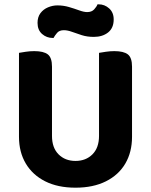

<svg xmlns="http://www.w3.org/2000/svg" viewBox="-20 -853 700 890"><path d="M330 17Q248 17 189.5 -12.5Q131 -42 99.5 -95Q68 -148 68 -219V-285H221V-223Q221 -168 251.5 -137.5Q282 -107 330 -107Q378 -107 408.5 -137.5Q439 -168 439 -223V-285H592V-219Q592 -148 561 -95Q530 -42 471 -12.5Q412 17 330 17ZM221 -255H68V-608Q79 -610 99 -613Q119 -616 139 -616Q182 -616 201.5 -601Q221 -586 221 -544ZM592 -253H439V-608Q450 -610 470.5 -613Q491 -616 510 -616Q553 -616 572.5 -601Q592 -586 592 -544ZM246 -828Q274 -828 299.5 -820.5Q325 -813 347 -805Q369 -797 384 -797Q405 -797 416.5 -809.5Q428 -822 432 -833H437Q465 -833 486 -814Q507 -795 507 -763Q507 -723 481 -702.5Q455 -682 415 -682Q384 -682 359 -690Q334 -698 313.5 -705.5Q293 -713 276 -713Q255 -713 244.5 -700.5Q234 -688 228 -677H225Q196 -677 175 -695.5Q154 -714 154 -747Q154 -774 167.5 -792Q181 -810 202.5 -819Q224 -828 246 -828Z"/></svg>

Font: Baloo Bhaijaan 2
Style: Bold
Weight: 700
Designer: Sanskriti Dholi, Noopur Datye and Ek Type
Foundry: Ek Type
Version: Version 1.701